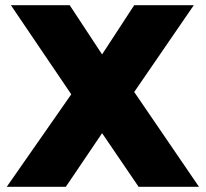

<svg xmlns="http://www.w3.org/2000/svg" viewBox="-20 -721 795 741"><path d="M249 -701 374 -511 498 -701H728L498 -366L748 0H515L374 -207L234 0H6L255 -357L22 -701Z"/></svg>

Font: CMG Sans ExtraBold
Style: Regular
Weight: 800
Designer: Julieta Ulanovsky
Foundry: Julieta Ulanovsky
Version: Version 7.200